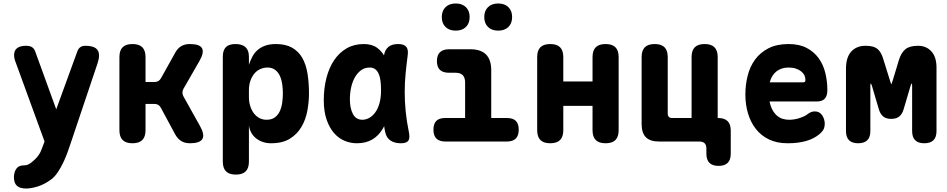

<svg xmlns="http://www.w3.org/2000/svg" viewBox="-20 -813 5440 1103"><path d="M225 29 236 0 70 -455Q65 -467 63 -477.5Q61 -488 61 -497Q61 -524 79 -537Q97 -550 128 -550Q152 -550 164 -542Q176 -534 182 -518L303 -185L424 -517Q430 -534 441.5 -542Q453 -550 470 -550Q510 -550 529.5 -536.5Q549 -523 549 -494Q549 -485 547 -474Q545 -463 541 -451L386 10Q379 31 368.5 60.5Q358 90 344 119.5Q330 149 312.5 175.5Q295 202 275 217Q236 246 197.5 258Q159 270 130 270Q95 270 77.5 254.5Q60 239 60 205V203Q61 174 74.5 155.5Q88 137 116 137Q133 137 145 130.5Q157 124 168 114Q181 103 189.5 93.5Q198 84 204.5 74Q211 64 215.5 53.5Q220 43 225 29Z M741 10Q703 10 684.5 -8.5Q666 -27 666 -65V-485Q666 -523 684.5 -541.5Q703 -560 741 -560Q779 -560 797.5 -541.5Q816 -523 816 -485V-342H868Q881 -342 890 -347.5Q899 -353 905 -364L987 -511Q1001 -536 1021.5 -548Q1042 -560 1070 -560Q1127 -560 1140.5 -536Q1154 -512 1126 -463L1034 -303Q1028 -292 1028 -281Q1028 -270 1034 -259L1129 -89Q1157 -39 1142.5 -14.5Q1128 10 1071 10Q1042 10 1021.5 -2.5Q1001 -15 987 -40L904 -194Q898 -205 889 -210.5Q880 -216 867 -216H816V-65Q816 -27 797.5 -8.5Q779 10 741 10Z M1333 -560Q1371 -560 1390.5 -542Q1410 -524 1410 -487V-441Q1418 -465 1429.5 -487Q1441 -509 1459 -525Q1477 -541 1503 -550.5Q1529 -560 1565 -560Q1621 -560 1658 -539Q1695 -518 1716.5 -480.5Q1738 -443 1746.5 -390.5Q1755 -338 1755 -276Q1755 -227 1745.5 -176Q1736 -125 1711.5 -83.5Q1687 -42 1645 -16Q1603 10 1537 10Q1489 10 1453.5 -16.5Q1418 -43 1410 -91V115Q1410 153 1391.5 171.5Q1373 190 1335 190Q1297 190 1278.5 171.5Q1260 153 1260 115V-487Q1260 -524 1277.5 -542Q1295 -560 1333 -560ZM1517 -425Q1495 -425 1475 -416Q1455 -407 1441 -390Q1427 -373 1418.5 -349Q1410 -325 1410 -295V-255Q1410 -229 1417 -205.5Q1424 -182 1437 -164Q1450 -146 1469 -135.5Q1488 -125 1511 -125Q1541 -125 1559.5 -139Q1578 -153 1588 -175.5Q1598 -198 1601.5 -225Q1605 -252 1605 -277Q1605 -302 1601.5 -328Q1598 -354 1588.5 -375.5Q1579 -397 1561.5 -411Q1544 -425 1517 -425Z M2030 10Q1994 10 1960 -4Q1926 -18 1899.5 -48Q1873 -78 1856.5 -125Q1840 -172 1840 -238Q1840 -305 1855 -364Q1870 -423 1899 -466.5Q1928 -510 1971 -535Q2014 -560 2070 -560Q2117 -560 2147 -538Q2170 -521 2186 -495Q2191 -527 2212 -544Q2232 -560 2267 -560Q2301 -560 2314 -544Q2327 -528 2322 -494Q2315 -441 2310 -389Q2305 -337 2305 -283.5Q2305 -230 2310.5 -173.5Q2316 -117 2329 -54Q2336 -20 2326 -5Q2316 10 2282 10Q2247 10 2223.5 -5.5Q2200 -21 2193 -54Q2189 -71 2187 -88Q2182 -79 2178 -72Q2154 -32 2117.5 -11Q2081 10 2030 10ZM2062 -125Q2081 -125 2100 -135Q2119 -145 2134.5 -165.5Q2150 -186 2159.5 -218Q2169 -250 2169 -295Q2169 -324 2166 -348Q2163 -372 2155.5 -389Q2148 -406 2135.5 -415.5Q2123 -425 2104 -425Q2076 -425 2055 -410Q2034 -395 2019.5 -370Q2005 -345 1997.5 -312Q1990 -279 1990 -242Q1990 -191 2007.5 -158Q2025 -125 2062 -125Z M2893 -135Q2927 -135 2943.5 -118.5Q2960 -102 2960 -68Q2960 -34 2943 -17Q2926 0 2892 0H2538Q2504 0 2487 -17Q2470 -34 2470 -68Q2470 -102 2486.5 -118.5Q2503 -135 2537 -135H2652V-339Q2652 -367 2638.5 -381Q2625 -395 2597 -395H2560Q2525 -395 2507.5 -411.5Q2490 -428 2490 -462Q2490 -496 2507.5 -513Q2525 -530 2560 -530H2682Q2742 -530 2772 -500Q2802 -470 2802 -410V-135ZM2842 -637Q2805 -637 2783.5 -658Q2762 -679 2762 -715Q2762 -751 2783.5 -772Q2805 -793 2842 -793Q2879 -793 2900.5 -772Q2922 -751 2922 -715Q2922 -679 2900.5 -658Q2879 -637 2842 -637ZM2598 -637Q2561 -637 2539.5 -658Q2518 -679 2518 -715Q2518 -751 2539.5 -772Q2561 -793 2598 -793Q2635 -793 2656.5 -772Q2678 -751 2678 -715Q2678 -679 2656.5 -658Q2635 -637 2598 -637Z M3141 10Q3103 10 3084.5 -8.5Q3066 -27 3066 -65V-485Q3066 -523 3084.5 -541.5Q3103 -560 3141 -560Q3179 -560 3197.5 -541.5Q3216 -523 3216 -485V-345H3384V-485Q3384 -523 3402.5 -541.5Q3421 -560 3459 -560Q3497 -560 3515.5 -541.5Q3534 -523 3534 -485V-65Q3534 -27 3515.5 -8.5Q3497 10 3459 10Q3421 10 3402.5 -8.5Q3384 -27 3384 -65V-205H3216V-65Q3216 -27 3197.5 -8.5Q3179 10 3141 10Z M4178 70Q4178 105 4160.5 122.5Q4143 140 4108 140Q4073 140 4055.5 122.5Q4038 105 4038 70V40Q4038 20 4028 10Q4018 0 3998 0H3766Q3715 0 3690.5 -24.5Q3666 -49 3666 -100V-485Q3666 -523 3684.5 -541.5Q3703 -560 3741 -560Q3779 -560 3797.5 -541.5Q3816 -523 3816 -485V-160Q3816 -148 3822.5 -141.5Q3829 -135 3841 -135H3953V-485Q3953 -523 3971.5 -541.5Q3990 -560 4028 -560Q4066 -560 4084.5 -541.5Q4103 -523 4103 -485V-135H4106Q4142 -135 4160 -117Q4178 -99 4178 -63Z M4661 -173Q4688 -173 4703 -151Q4718 -129 4718 -101Q4718 -85 4712 -71.5Q4706 -58 4686 -41Q4671 -29 4653 -19.5Q4635 -10 4612.5 -3.5Q4590 3 4563.5 6.5Q4537 10 4505 10Q4443 10 4397.5 -12Q4352 -34 4322 -72.5Q4292 -111 4277 -162Q4262 -213 4262 -270Q4262 -325 4275 -377.5Q4288 -430 4317.5 -470.5Q4347 -511 4394.5 -535.5Q4442 -560 4510 -560Q4572 -560 4614.5 -537.5Q4657 -515 4683.5 -478Q4710 -441 4721.5 -393Q4733 -345 4733 -295Q4733 -262 4718 -246Q4703 -230 4672 -230H4401Q4407 -200 4418.5 -180Q4430 -160 4445 -147.5Q4460 -135 4477.5 -130Q4495 -125 4513 -125Q4545 -125 4575.5 -135.5Q4606 -146 4619 -157Q4629 -165 4639.5 -169Q4650 -173 4661 -173ZM4402 -340H4595Q4601 -340 4604 -343Q4607 -346 4607 -354Q4607 -368 4601 -380.5Q4595 -393 4582.5 -403Q4570 -413 4552 -419Q4534 -425 4510 -425Q4488 -425 4470.5 -419Q4453 -413 4439.5 -402Q4426 -391 4416.5 -375.5Q4407 -360 4402 -340Z M5360 -60Q5360 -25 5342.5 -7.5Q5325 10 5290 10Q5255 10 5237.5 -7.5Q5220 -25 5220 -60V-320Q5220 -333 5217.5 -333Q5215 -333 5211 -320L5172 -188Q5164 -159 5147 -144.5Q5130 -130 5100 -130Q5070 -130 5053 -144.5Q5036 -159 5028 -188L4989 -320Q4985 -332 4983 -333H4982Q4980 -332 4980 -320V-60Q4980 -25 4962.5 -7.5Q4945 10 4910 10Q4875 10 4857.5 -7.5Q4840 -25 4840 -60V-418Q4840 -484 4870.5 -517Q4901 -550 4952 -550Q4978 -550 4995 -545Q5012 -540 5023.5 -529.5Q5035 -519 5042.5 -504Q5050 -489 5056 -468L5090 -359Q5099 -329 5100 -329L5101 -330Q5102 -330 5111 -359L5144 -468Q5157 -510 5181 -530Q5205 -550 5254 -550Q5301 -550 5330.5 -518Q5360 -486 5360 -424Z"/></svg>

Font: Maple Mono NL ExtraBold
Style: Regular
Weight: 800
Monospace: yes
Designer: subframe7536
Version: Version 7.000